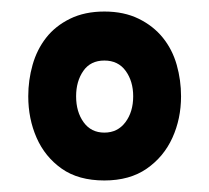

<svg xmlns="http://www.w3.org/2000/svg" viewBox="-20 -738 363 333"><path d="M161 -425Q116 -425 87 -445.5Q58 -466 43.5 -499Q29 -532 29 -571Q29 -599 36.5 -625.5Q44 -652 60 -672.5Q76 -693 101.5 -705.5Q127 -718 161 -718Q195 -718 220.5 -705.5Q246 -693 262.5 -672.5Q279 -652 286.5 -625.5Q294 -599 294 -571Q294 -532 279 -499Q264 -466 234.5 -445.5Q205 -425 161 -425ZM161 -508Q184 -508 197.5 -526Q211 -544 211 -571Q211 -597 198 -615Q185 -633 161 -633Q137 -633 124.5 -615Q112 -597 112 -571Q112 -544 125 -526Q138 -508 161 -508Z"/></svg>

Font: Georama ExtraCondensed Thin SemiBold
Style: Regular
Weight: 600
Version: Version 1.001